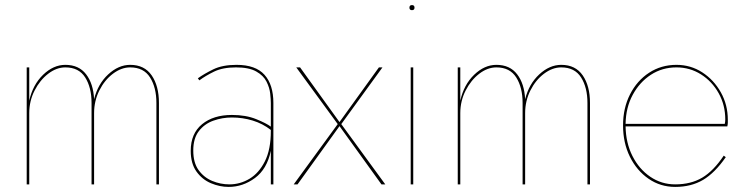

<svg xmlns="http://www.w3.org/2000/svg" viewBox="-20 -725 2927 755"><path d="M605 -320V0H595V-320Q595 -381 570 -420.5Q545 -460 492 -460Q457 -460 424 -435Q391 -410 370.5 -369Q350 -328 350 -280V0H340V-320Q340 -381 315 -420.5Q290 -460 237 -460Q202 -460 169.5 -435Q137 -410 116 -369Q95 -328 95 -280V0H85V-460H95V-329Q109 -392 149.5 -431Q190 -470 237 -470Q290 -470 318.5 -433Q347 -396 350 -335Q365 -395 405.5 -432.5Q446 -470 492 -470Q548 -470 576.5 -428.5Q605 -387 605 -320Z M764 -409 758 -417Q783 -435 819 -452.5Q855 -470 910 -470Q985 -470 1020 -431Q1055 -392 1055 -320V0H1045V-132Q1030 -60 982.5 -25Q935 10 879 10Q844 10 809.5 -4.5Q775 -19 752.5 -50.5Q730 -82 730 -132Q730 -200 774.5 -236.5Q819 -273 892 -273Q947 -273 987.5 -256.5Q1028 -240 1045 -227V-320Q1045 -334 1042.5 -357Q1040 -380 1028 -404Q1016 -428 987.5 -444Q959 -460 908 -460Q856 -460 822 -443.5Q788 -427 764 -409ZM740 -133Q740 -85 761 -56Q782 -27 814.5 -13.5Q847 0 882 0Q924 0 961 -22Q998 -44 1021.5 -90.5Q1045 -137 1045 -210V-214Q1013 -239 973.5 -251Q934 -263 892 -263Q854 -263 819 -250.5Q784 -238 762 -209.5Q740 -181 740 -133Z M1470 -460H1484L1322 -237L1495 0H1480L1315 -229L1150 0H1135L1308 -237L1145 -460H1160L1315 -245Z M1590 -695Q1590 -705 1600 -705Q1610 -705 1610 -695Q1610 -685 1600 -685Q1590 -685 1590 -695ZM1595 -460H1605V0H1595Z M2300 -320V0H2290V-320Q2290 -381 2265 -420.5Q2240 -460 2187 -460Q2152 -460 2119 -435Q2086 -410 2065.5 -369Q2045 -328 2045 -280V0H2035V-320Q2035 -381 2010 -420.5Q1985 -460 1932 -460Q1897 -460 1864.5 -435Q1832 -410 1811 -369Q1790 -328 1790 -280V0H1780V-460H1790V-329Q1804 -392 1844.5 -431Q1885 -470 1932 -470Q1985 -470 2013.5 -433Q2042 -396 2045 -335Q2060 -395 2100.5 -432.5Q2141 -470 2187 -470Q2243 -470 2271.5 -428.5Q2300 -387 2300 -320Z M2635 10Q2577 10 2530.5 -22Q2484 -54 2457 -108.5Q2430 -163 2430 -232Q2430 -300 2457.5 -354Q2485 -408 2532.5 -439Q2580 -470 2640 -470Q2696 -470 2741.5 -440.5Q2787 -411 2814.5 -362Q2842 -313 2842 -254Q2842 -250 2842 -243Q2842 -236 2840 -228H2440Q2441 -163 2467 -111.5Q2493 -60 2537 -30Q2581 0 2635 0Q2697 0 2741.5 -26.5Q2786 -53 2826 -113L2834 -107Q2791 -45 2744.5 -17.5Q2698 10 2635 10ZM2640 -460Q2584 -460 2539.5 -431Q2495 -402 2468 -352Q2441 -302 2440 -238H2830Q2832 -246 2832 -255Q2832 -312 2806 -358.5Q2780 -405 2736.5 -432.5Q2693 -460 2640 -460Z"/></svg>

Font: Jost* Hairline
Style: Regular
Weight: 100
Version: Version 3.7